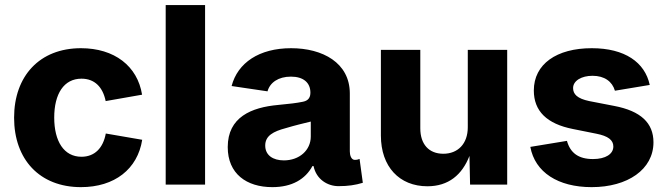

<svg xmlns="http://www.w3.org/2000/svg" viewBox="-20 -748 2702 778"><path d="M308.1 10.3C444.3 10.3 537.6 -63 556.2 -181.6L408.7 -207C397.9 -147.9 363.3 -112.8 310.1 -112.8C238.8 -112.8 199.7 -175.8 199.7 -271.5C199.7 -367.7 238.8 -429.2 310.1 -429.2C363.3 -429.2 396.5 -395.5 408.2 -338.4L555.7 -364.3C537.1 -480.5 443.4 -552.7 308.1 -552.7C140.1 -552.7 37.1 -439.5 37.1 -271C37.1 -102.5 140.1 10.3 308.1 10.3Z M811 -727.5H651.4V0H811Z M1083.5 10.3C1163.6 10.3 1217.3 -22 1246.1 -75.2H1250.5C1261.7 -20.5 1308.1 6.3 1351.6 6.3C1390.6 6.3 1419.4 2 1450.2 -7.3L1437 -104C1429.7 -101.1 1425.3 -100.1 1418 -100.1C1402.3 -100.1 1397.5 -120.6 1397.5 -134.3V-369.1C1397.5 -493.7 1287.1 -552.7 1159.7 -552.7C1029.8 -552.7 942.9 -493.2 918.5 -399.4L1064 -377.9C1073.7 -413.1 1107.4 -437.5 1158.7 -437.5C1209 -437.5 1237.8 -413.6 1237.8 -372.1C1237.8 -344.7 1219.7 -337.9 1205.6 -335.4C1183.1 -330.6 1152.8 -327.1 1107.4 -322.8C998.5 -313 902.8 -273.4 902.8 -151.9C902.8 -43.9 979 10.3 1083.5 10.3ZM1130.4 -98.1C1086.4 -98.1 1054.7 -118.7 1054.7 -158.2C1054.7 -197.8 1086.9 -215.3 1138.7 -229C1175.8 -240.2 1209 -248 1239.3 -255.4V-194.8C1239.3 -139.2 1192.9 -98.1 1130.4 -98.1Z M1711.9 6.8C1797.4 6.8 1852.5 -39.6 1882.3 -116.2L1884.8 0H2035.2V-545.9H1875.5V-232.4C1875.5 -165 1835 -125 1776.4 -125C1717.8 -125 1683.1 -163.6 1683.1 -228V-545.9H1523.4V-198.7C1523.4 -72.8 1598.1 6.8 1711.9 6.8Z M2377.4 10.3C2523.4 10.3 2627.9 -61.5 2627.9 -171.4C2627.9 -250 2576.2 -298.3 2468.8 -318.8L2367.7 -338.4C2318.8 -348.6 2302.2 -366.7 2302.2 -391.1C2302.2 -420.9 2336.4 -440.9 2380.9 -440.9C2429.7 -440.9 2460.9 -417.5 2471.7 -380.4L2612.8 -403.8C2593.3 -495.6 2511.7 -552.7 2377.9 -552.7C2235.4 -552.7 2143.1 -488.3 2143.1 -381.3C2143.1 -298.3 2195.3 -246.1 2302.2 -225.1L2397 -206.1C2443.8 -196.8 2465.3 -180.7 2465.3 -154.3C2465.3 -124 2434.1 -103.5 2382.8 -103.5C2323.7 -103.5 2291 -128.4 2277.3 -177.2L2128.9 -152.8C2147.9 -49.8 2241.2 10.3 2377.4 10.3Z"/></svg>

Font: Raveo
Style: Bold
Weight: 700
Designer: Jakub Foglar, Rasmus Andersson (Inter)
Foundry: Jakubfoglar.com
Version: Version 1.100;Glyphs 3.2.3 (3260)